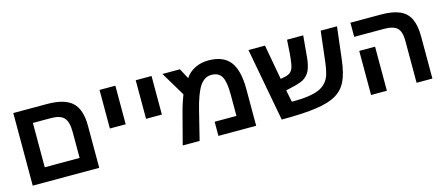

<svg xmlns="http://www.w3.org/2000/svg" viewBox="-44 -1076 3590 1548"><g transform="rotate(-15 1750.5 -302.0)"><path d="M640 0H85V-606H366.8Q512 -606 576 -546.9Q640 -487.8 640 -351ZM217 -488V-118H508V-336Q508 -419 476.7 -453.5Q445.3 -488 367 -488Z M805 -284V-606H937V-284Z M1107 -284V-606H1239V-284Z M1712 -609Q1837 -609 1893.5 -536Q1950 -463 1950 -308V0H1635V-118H1817V-298Q1817 -401 1792.5 -445.5Q1768 -490 1706 -490Q1649 -490 1610 -433Q1591 -405 1572.5 -356Q1554 -307 1537 -238L1478 0H1337L1403 -253Q1415 -299 1427 -335Q1439 -371 1449 -397L1328 -599H1474L1520 -513Q1549 -558 1600 -583.5Q1651 -609 1712 -609Z M2162 5 2048 -606H2186L2239 -314L2275 -321Q2306 -327 2324 -343Q2345 -363 2352 -404.5Q2359 -446 2363 -497L2370 -606H2505L2490 -439Q2486 -385 2472 -340Q2458 -295 2423 -268Q2409 -256 2386 -247Q2363 -238 2331 -230L2258 -213L2278 -113H2290Q2351 -113 2398 -118.5Q2445 -124 2478 -134Q2543 -153 2577 -201Q2594 -224 2604 -259.5Q2614 -295 2620 -343L2651 -606H2787L2756 -346Q2749 -283 2737 -236Q2725 -189 2709 -157Q2678 -95 2617 -60Q2558 -26 2453 -11Q2401 -3 2328.5 1Q2256 5 2162 5Z M3421 0H3289V-352Q3289 -426.6 3257.5 -457.3Q3226 -488 3147 -488H2899V-606H3155Q3251 -606 3309.6 -580.2Q3368.2 -554.4 3394.6 -498.2Q3421 -442 3421 -351ZM3041 -368V0H2909V-368Z"/></g></svg>

Font: Noto Sans Hebrew Droid
Style: Regular
Weight: 400
Designer: Monotype Design Team
Foundry: Monotype Imaging Inc.
Version: Version 1.100